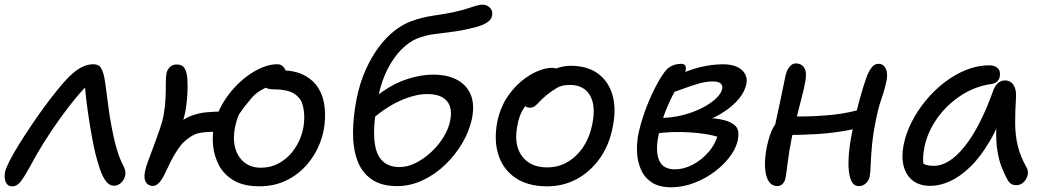

<svg xmlns="http://www.w3.org/2000/svg" viewBox="-30 -777 4430 813"><path d="M22 12Q8.4 12 0.6 3.5Q-7.2 -5 -9.4 -19Q-11.6 -33 -8.4 -49.4Q-4.2 -67.2 11.4 -97.5Q27 -127.8 51 -166.3Q75 -204.8 101.4 -244Q129 -285.4 158.7 -325.7Q188.4 -366 215.1 -398.7Q241.8 -431.4 260.4 -450Q288.2 -477.8 313.6 -491.4Q339 -505 365 -505Q388.6 -505 397.9 -488.7Q407.2 -472.4 412 -447.4Q416.8 -420.8 421 -385.9Q425.2 -351 430.3 -314.5Q435.4 -278 441.8 -244Q449.6 -202 457.2 -172Q464.8 -142 472.5 -120.9Q480.2 -99.8 487 -85.4Q494.4 -71.8 498.1 -61.7Q501.8 -51.6 501 -41Q500.2 -27.8 493 -15.9Q485.8 -4 475.4 2.7Q465 9.4 452.4 9.4Q433 9.4 418.7 -9.5Q404.4 -28.4 393.4 -60.2Q382.4 -92 373.4 -128.8Q368 -151.6 360.6 -190.5Q353.2 -229.4 346.3 -274.9Q339.4 -320.4 334.5 -362.4Q329.6 -404.4 329.2 -431.8L348.6 -424Q320.6 -398.2 288.1 -358.8Q255.6 -319.4 221.2 -271.2Q186.8 -223 154.4 -171.2Q122 -119.4 94.6 -67.2Q73.2 -28.4 57.5 -8.2Q41.8 12 22 12Z M1067.4 11.8Q1002.2 11.8 960.7 -12.4Q919.2 -36.6 898.3 -75Q877.4 -113.4 872.6 -158Q867.8 -202.6 876.6 -243.6Q884.8 -285.8 904.9 -324.2Q925 -362.6 953.5 -395.7Q982 -428.8 1014.5 -453.2Q1047 -477.6 1080.4 -491.3Q1113.8 -505 1144 -505Q1155.6 -505 1163.9 -499.2Q1172.2 -493.4 1176.9 -484.3Q1181.6 -475.2 1181 -463.4Q1180.6 -458.8 1162.8 -448.7Q1145 -438.6 1120.1 -424.1Q1095.2 -409.6 1071 -393.1Q1046.8 -376.6 1033.6 -360Q1002.4 -323.2 980.3 -290.7Q958.2 -258.2 939.4 -238.7Q920.6 -219.2 899 -219.2Q857.8 -219.2 835.2 -217Q812.6 -214.8 797.2 -208.7Q781.8 -202.6 764.4 -189.2Q743.4 -174.2 724.9 -147.2Q706.4 -120.2 692.8 -92.8Q679.2 -65.4 672 -49.4Q656.6 -16.8 643.7 -3.2Q630.8 10.4 617.8 10.4Q597.6 10.4 587.7 -5.7Q577.8 -21.8 584.2 -52.2Q586.2 -65.6 597.1 -94.9Q608 -124.2 621.6 -160.5Q635.2 -196.8 646.7 -230.4Q658.2 -264 662.2 -286Q669 -322.8 670.7 -357.9Q672.4 -393 672.1 -421.7Q671.8 -450.4 674.8 -465.8Q677.8 -481.8 689.4 -492.9Q701 -504 718.2 -504Q741.4 -504 751.1 -488.4Q760.8 -472.8 763.2 -446.8Q764.2 -432.8 764.3 -408.9Q764.4 -385 761.8 -356.7Q759.2 -328.4 754 -300Q749 -277 739.4 -246Q729.8 -215 717.7 -182.5Q705.6 -150 694.1 -122Q682.6 -94 675.5 -76.5Q668.4 -59 668.4 -59L604.2 -79.6Q610 -98.2 621.1 -121.2Q632.2 -144.2 647.3 -168.2Q662.4 -192.2 681.4 -214Q700.4 -235.8 721.8 -252.4Q751.4 -275.6 780 -286.7Q808.6 -297.8 842.2 -301.3Q875.8 -304.8 920 -304.8Q926.6 -304.8 941.1 -318Q955.6 -331.2 973.3 -349.7Q991 -368.2 1008.1 -385.8Q1025.2 -403.4 1036.8 -413L1120 -417.2Q1105 -411.2 1082.5 -399.1Q1060 -387 1036.5 -366.9Q1013 -346.8 994.1 -315.9Q975.2 -285 965.6 -240.4Q955.4 -192 965.4 -152.8Q975.4 -113.6 1003.6 -90.2Q1031.8 -66.8 1075 -66.8Q1115 -66.8 1148.5 -84.5Q1182 -102.2 1206.2 -131.8Q1230.4 -161.4 1243.9 -198.2Q1257.4 -235 1258.2 -273Q1259.2 -305.4 1251.2 -334Q1243.2 -362.6 1215 -380.7Q1186.8 -398.8 1126.2 -398.8Q1100.8 -398.8 1086.6 -411.5Q1072.4 -424.2 1075.6 -440.2Q1077.4 -451.4 1089.4 -460.4Q1101.4 -469.4 1119.7 -474.4Q1138 -479.4 1158 -479.4Q1211.6 -479.4 1248.4 -463.1Q1285.2 -446.8 1307.6 -418.7Q1330 -390.6 1339 -354Q1348 -317.4 1346.2 -276.8Q1344.8 -223.4 1325.2 -172.3Q1305.6 -121.2 1269.4 -79.5Q1233.2 -37.8 1182.4 -13Q1131.6 11.8 1067.4 11.8Z M1651.2 11Q1584.6 11 1543.4 -17.7Q1502.2 -46.4 1483.5 -96.6Q1464.8 -146.8 1464.8 -213.4Q1464.8 -280 1479.6 -356.6Q1493.4 -425.8 1518.3 -481.2Q1543.2 -536.6 1574.5 -578.3Q1605.8 -620 1641 -647.2Q1676.2 -674.4 1711.4 -687.2Q1758.4 -704.2 1805.7 -710.9Q1853 -717.6 1891.2 -725.6Q1934.6 -735.4 1965.9 -746.3Q1997.2 -757.2 2012.8 -757.2Q2025.4 -757.2 2035.6 -751.3Q2045.8 -745.4 2051.1 -734.9Q2056.4 -724.4 2053.4 -709.8Q2050 -693 2032 -681.6Q2014 -670.2 1986.6 -662.6Q1932.6 -648.4 1888.4 -642.8Q1844.2 -637.2 1807.2 -632.4Q1770.2 -627.6 1735.2 -613.4Q1701.4 -599.8 1668.6 -566.3Q1635.8 -532.8 1610.6 -483.2Q1585.4 -433.6 1572.8 -372Q1551.6 -265.2 1554.4 -198.5Q1557.2 -131.8 1584.4 -100.7Q1611.6 -69.6 1661.6 -69.6Q1696.4 -69.6 1731.4 -87.5Q1766.4 -105.4 1796.9 -134Q1827.4 -162.6 1848.5 -197.3Q1869.6 -232 1876 -265.4Q1883.6 -301.4 1875.1 -326.6Q1866.6 -351.8 1842.6 -365.3Q1818.6 -378.8 1779.2 -378.8Q1726.2 -378.8 1660.7 -348.8Q1595.2 -318.8 1529.2 -257.6L1497.4 -296.4Q1537.8 -352.8 1589.7 -389.2Q1641.6 -425.6 1697.7 -443.3Q1753.8 -461 1804 -461Q1865 -461 1906.2 -438.6Q1947.4 -416.2 1964.1 -373.9Q1980.8 -331.6 1967.4 -270Q1955.8 -218.4 1926.2 -168.7Q1896.6 -119 1853.9 -78.3Q1811.2 -37.6 1759.1 -13.3Q1707 11 1651.2 11Z M2286.8 12Q2205.2 12 2152.7 -23.8Q2100.2 -59.6 2080.4 -121.5Q2060.6 -183.4 2075.8 -262Q2087.4 -318.2 2114.6 -360.7Q2141.8 -403.2 2176.4 -432.1Q2211 -461 2245.8 -475.4Q2280.6 -489.8 2306.4 -489.8Q2316.8 -489.8 2324.6 -486.9Q2332.4 -484 2336.7 -477.7Q2341 -471.4 2338.6 -460.4Q2333.6 -439.6 2322.6 -423.4Q2311.6 -407.2 2282.4 -394.4Q2246.4 -377.4 2221.9 -356.9Q2197.4 -336.4 2182.4 -309.8Q2167.4 -283.2 2161 -246.2Q2144.6 -165.2 2179.6 -116.7Q2214.6 -68.2 2287.4 -68.2Q2357.2 -68.2 2409.6 -118.6Q2462 -169 2478.4 -253.2Q2493.6 -329.6 2468 -373.5Q2442.4 -417.4 2382 -417.4Q2350.6 -417.4 2329.3 -405.4Q2308 -393.4 2283.2 -373.4Q2264.6 -357.8 2254 -346.1Q2243.4 -334.4 2234.9 -327.7Q2226.4 -321 2212.8 -321Q2198.6 -321 2191.1 -330.7Q2183.6 -340.4 2187.8 -361.4Q2192.2 -383.6 2211.5 -407.8Q2230.8 -432 2259.4 -452.5Q2288 -473 2320.8 -485.7Q2353.6 -498.4 2386 -498.4Q2457.8 -498.4 2502.8 -464.9Q2547.8 -431.4 2564 -372.8Q2580.2 -314.2 2564.2 -238Q2550 -163 2510.1 -106.6Q2470.2 -50.2 2412.8 -19.1Q2355.4 12 2286.8 12Z M2812.4 16Q2760.8 16 2729.6 -4.8Q2698.4 -25.6 2683.9 -59.3Q2669.4 -93 2667.5 -132.3Q2665.6 -171.6 2673.2 -209.6Q2682 -252.2 2699.3 -301.3Q2716.6 -350.4 2738.9 -395.6Q2761.2 -440.8 2783.4 -471.4Q2792.2 -484 2803.5 -491.8Q2814.8 -499.6 2828 -503.2Q2841.2 -506.8 2853.8 -506.8Q2866.4 -506.8 2871.3 -499.5Q2876.2 -492.2 2873.4 -478.6Q2870.2 -463.6 2856.6 -440.8Q2843 -418 2824.6 -384.8Q2806.2 -351.6 2788.1 -306.2Q2770 -260.8 2757.6 -199.8Q2745 -136.4 2760.9 -98.2Q2776.8 -60 2828.2 -60Q2865.6 -60 2903.6 -79.9Q2941.6 -99.8 2971.2 -134.3Q3000.8 -168.8 3011 -211.6L3021.8 -193Q2997.4 -202.6 2962.7 -208.5Q2928 -214.4 2889.7 -216.6Q2851.4 -218.8 2814.4 -217.6Q2777.4 -216.4 2747.6 -211L2760.6 -277.4Q2813 -277.6 2859.5 -289.3Q2906 -301 2942.7 -319.8Q2979.4 -338.6 3002 -360.1Q3024.6 -381.6 3028.2 -401.4Q3031 -415.2 3021.2 -423.7Q3011.4 -432.2 2988.8 -432.2Q2961.6 -432.2 2932.1 -424.1Q2902.6 -416 2870 -403.8Q2837.4 -391.6 2799.6 -378.8Q2784.8 -374.8 2775.5 -382.7Q2766.2 -390.6 2768.8 -402.8Q2772.2 -417.2 2788.6 -429.4Q2805 -441.6 2820.2 -448.4Q2880.8 -479.8 2933.2 -492.3Q2985.6 -504.8 3031 -504.8Q3067.4 -504.8 3090.9 -493.9Q3114.4 -483 3124.8 -463.9Q3135.2 -444.8 3130.4 -421.2Q3123.6 -389.2 3099.8 -359.9Q3076 -330.6 3039.6 -306.2Q3003.2 -281.8 2959.9 -264.8Q2916.6 -247.8 2870 -240.4L2874.6 -278.2Q2921.6 -279.8 2962.3 -278Q3003 -276.2 3033.8 -268.9Q3064.6 -261.6 3081.5 -246.3Q3098.4 -231 3096.6 -205.6Q3095 -165.6 3069.4 -126.4Q3043.8 -87.2 3002.4 -54.9Q2961 -22.6 2911.5 -3.3Q2862 16 2812.4 16Z M3262 11Q3226.4 11 3214.4 -35Q3202.4 -81 3217.4 -157Q3229 -210 3244.6 -237.6Q3260.2 -265.2 3280 -275.4Q3290.6 -281.2 3311 -282.5Q3331.4 -283.8 3353.4 -283.8Q3426.4 -283.8 3497.6 -291.2Q3568.8 -298.6 3638 -321.2L3655.8 -252.2Q3604 -232.4 3544.2 -222.4Q3484.4 -212.4 3422.9 -208.9Q3361.4 -205.4 3303.4 -205.4L3244.8 -214.4Q3257.6 -273.4 3271.6 -338Q3285.6 -402.6 3295.6 -453.8Q3300.4 -477.6 3312.1 -493Q3323.8 -508.4 3339.4 -508.4Q3364.4 -508.4 3376.1 -488.7Q3387.8 -469 3379.2 -427.4Q3375 -405 3367.1 -374Q3359.2 -343 3350.7 -309Q3342.2 -275 3334.4 -244.5Q3326.6 -214 3322.6 -193.6Q3311.2 -136 3305.7 -90.6Q3300.2 -45.2 3295.8 -21.8Q3293.2 -8 3283.8 1.5Q3274.4 11 3262 11ZM3606.6 11Q3582.2 11 3571.8 -18.2Q3561.4 -47.4 3562.9 -97.5Q3564.4 -147.6 3576.4 -208.6Q3595.6 -304.6 3611.5 -361.2Q3627.4 -417.8 3639.6 -451Q3647.6 -473.2 3659.9 -490Q3672.2 -506.8 3689.4 -506.8Q3711.4 -506.8 3720.7 -486.3Q3730 -465.8 3724.2 -437.2Q3717.2 -401.2 3702.6 -359.1Q3688 -317 3678.8 -268Q3666.6 -208.4 3662.2 -159.9Q3657.8 -111.4 3656.8 -78.2Q3655.8 -45 3652.2 -28.6Q3648.6 -11.2 3635.8 -0.1Q3623 11 3606.6 11Z M3909.6 10Q3864.4 10 3835.6 -12Q3806.8 -34 3796.6 -73.1Q3786.4 -112.2 3796.2 -163Q3805.4 -211 3829.9 -259.5Q3854.4 -308 3890 -351.3Q3925.6 -394.6 3969.4 -428.2Q4013.2 -461.8 4061.4 -481.1Q4109.6 -500.4 4159.4 -500.4Q4182.2 -500.4 4195 -488.1Q4207.8 -475.8 4203.2 -452Q4201 -439.8 4191.9 -431.5Q4182.8 -423.2 4166.4 -421Q4096 -410.8 4036.5 -371Q3977 -331.2 3937.3 -274.5Q3897.6 -217.8 3884.8 -155.8Q3878.8 -127.4 3878.7 -103.9Q3878.6 -80.4 3888.6 -43.4L3851 -111.8Q3869 -89.2 3883.4 -82Q3897.8 -74.8 3925 -74.8Q3988.8 -74.8 4054.8 -157.1Q4120.8 -239.4 4176.6 -396Q4184 -414.8 4196.4 -425.6Q4208.8 -436.4 4225.6 -436.4Q4249.4 -436.4 4261.8 -416.7Q4274.2 -397 4272.2 -366.8Q4268.2 -303.8 4268.6 -253.6Q4269 -203.4 4279.7 -159.2Q4290.4 -115 4316.6 -68.2Q4323 -57.8 4322.5 -45Q4322 -32.2 4315.5 -20.2Q4309 -8.2 4298.3 -0.6Q4287.6 7 4273.6 7Q4259.4 7 4250.7 1Q4242 -5 4236.4 -15.6Q4221.6 -42 4210.6 -71.1Q4199.6 -100.2 4193.5 -137.4Q4187.4 -174.6 4188.4 -225.8Q4189.4 -277 4198.4 -347.4L4233.8 -347.8Q4201.4 -248 4161.3 -179.7Q4121.2 -111.4 4077.4 -69.5Q4033.6 -27.6 3990.9 -8.8Q3948.2 10 3909.6 10Z"/></svg>

Font: Shantell Sans Light
Style: Italic
Weight: 300
Italic angle: -11°
Designer: Stephen Nixon, Anya Danilova, Shantell Martin
Foundry: Arrow Type
Version: Version 1.008;[ac192a2d6]